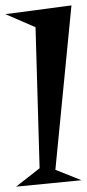

<svg xmlns="http://www.w3.org/2000/svg" viewBox="-67 -696 325 718"><path d="M140.1 -61 237.8 -22 -6.8 2 81.1 -66.9 65.9 -594.2 -46.9 -643.1 200.2 -675.8Z"/></svg>

Font: Risque
Style: Regular
Weight: 400
Designer: Astigmatic (AOETI)
Foundry: Astigmatic (AOETI)
Version: Version 1.000